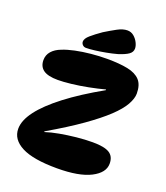

<svg xmlns="http://www.w3.org/2000/svg" viewBox="-147 -906 877 1014"><g transform="rotate(20 291.5 -399.0)"><path d="M29 -120Q29 -167 70.5 -222Q112 -277 193.5 -339.5Q275 -402 394 -469V-473Q353 -462 304.5 -452.5Q256 -443 211.5 -438Q167 -433 137 -433Q81 -433 55.5 -451.5Q30 -470 30 -506Q30 -535 48.5 -556Q67 -577 99 -589Q128 -601 168.5 -609.5Q209 -618 255 -622.5Q301 -627 344 -627Q414 -627 460.5 -617.5Q507 -608 530.5 -582.5Q554 -557 554 -508Q554 -480 534 -444.5Q514 -409 469 -366.5Q424 -324 349 -271Q274 -218 164 -154V-150Q197 -161 241 -169Q285 -177 332.5 -182Q380 -187 424 -187Q489 -187 517.5 -169.5Q546 -152 546 -111Q546 -60 481 -26.5Q416 7 292 7Q158 7 93.5 -26.5Q29 -60 29 -120ZM192 -669Q192 -686 215 -706Q238 -726 274 -751Q308 -772 338.5 -788.5Q369 -805 394 -805Q415 -805 430.5 -792Q446 -779 455 -761Q464 -743 464 -728Q464 -708 445.5 -695Q427 -682 389 -670Q360 -662 327.5 -656Q295 -650 266.5 -646.5Q238 -643 219 -643Q207 -643 199.5 -651Q192 -659 192 -669Z"/></g></svg>

Font: DynaPuff Medium
Style: Regular
Weight: 500
Version: Version 2.000